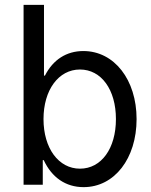

<svg xmlns="http://www.w3.org/2000/svg" viewBox="-20 -760 620 790"><path d="M77 0H156V-101H160C193 -30 250 10 324 10C451 10 542 -108 542 -270C542 -432 450 -550 323 -550C253 -550 198 -514 165 -449H161V-740H77ZM309 -66C221 -66 159 -150 159 -270C159 -390 221 -474 309 -474C397 -474 457 -391 457 -270C457 -149 397 -66 309 -66Z"/></svg>

Font: CommitMono-dimboump
Style: Regular
Weight: 400
Monospace: yes
Designer: Eigil Nikolajsen
Foundry: Eigil Nikolajsen
Version: Version 1.143